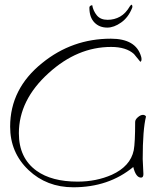

<svg xmlns="http://www.w3.org/2000/svg" viewBox="-20 -738 655 814"><path d="M291 56Q178 56 101 -17Q23 -91 23 -201Q23 -362 159 -471Q286 -574 450 -574Q556 -574 578 -499Q579 -496 579.5 -493Q580 -490 580 -487Q580 -478 575 -476L548 -509Q515 -539 451 -539Q308 -539 186 -428Q60 -314 60 -173Q60 -68 135 -14Q199 32 309 32Q388 32 454 3Q533 -33 547 -101Q553 -133 553 -221Q553 -231 564.5 -241Q576 -251 586 -251Q595 -251 599 -244Q592 -216 588.5 -171Q585 -126 585 -64Q585 -53 586.5 -32Q588 -11 588 0Q588 15 578 15Q556 15 545 -30Q441 56 291 56ZM435 -621Q401 -621 380 -643Q359 -665 359 -705Q359 -711 363.5 -713.5Q368 -716 371 -716Q375 -692 390.5 -673Q406 -654 436 -654Q465 -654 489 -667.5Q513 -681 531 -712Q536 -718 537 -718Q540 -718 541 -713Q542 -708 540 -704Q524 -664 493.5 -642.5Q463 -621 435 -621Z"/></svg>

Font: Shalimar
Style: Regular
Weight: 400
Designer: Robert E. Leuschke
Foundry: Robert E. Leuschke
Version: Version 1.010; ttfautohint (v1.8.3)